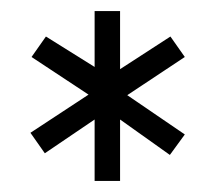

<svg xmlns="http://www.w3.org/2000/svg" viewBox="-20 -805 389 347"><path d="M151 -478V-589L61 -528L35 -565L140 -634L37 -702L63 -739L151 -684V-785H197V-680L288 -739L314 -702L210 -633L314 -562L287 -525L197 -589V-478Z"/></svg>

Font: Stick No Bills Light
Style: Regular
Weight: 300
Version: Version 2.000